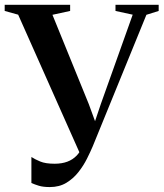

<svg xmlns="http://www.w3.org/2000/svg" viewBox="-36 -763 680 798"><path d="M171 14.5Q143.5 14.5 125.5 9Q107.5 3.5 94.5 -2.5V-110.5Q109 -101 131 -91.8Q153 -82.5 191 -82.5Q221 -82.5 243.8 -91Q266.5 -99.5 282.8 -116.5Q299 -133.5 308.5 -159L302 -112L39.5 -702L-16.5 -717.5V-743H255.5V-717.5L182 -701.5L333 -330.5L369 -232L349 -229.5L383 -330.5L515.5 -702L444 -717.5V-743H623.5V-717.5L572.5 -701.5L349.5 -155Q340 -132.5 325.5 -103.5Q311 -74.5 290 -47.8Q269 -21 239.8 -3.2Q210.5 14.5 171 14.5Z"/></svg>

Font: Merriweather 120pt SemiBold
Style: Regular
Weight: 600
Version: Version 2.100